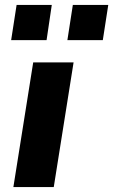

<svg xmlns="http://www.w3.org/2000/svg" viewBox="-20 -755 457 775"><path d="M34 0 114 -503H277L197 0ZM252 -593 274 -735H417L395 -593ZM25 -593 47 -735H189L168 -593Z"/></svg>

Font: Nunito Sans 7pt ExtraBold
Style: Italic
Weight: 800
Italic angle: -9°
Designer: Vernon Adams
Foundry: Vernon Adams
Version: Version 3.101;gftools[0.9.27]